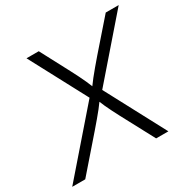

<svg xmlns="http://www.w3.org/2000/svg" viewBox="-181 -884 1034 1041"><g transform="rotate(-30 336.5 -364.0)"><path d="M-19 0 325.7 -396.5 317.4 -346.2 114.7 -727.5H191.4L286.1 -548.3Q300.3 -521 311.5 -498.8Q322.8 -476.6 332.5 -454.6Q342.3 -432.6 353 -405.8H338.9Q358.4 -432.6 375.7 -454.6Q393.1 -476.6 411.9 -498.8Q430.7 -521 454.1 -548.3L610.8 -727.5H691.9L362.3 -348.1L371.1 -398.9L583 0H506.3L397.5 -204.1Q384.3 -230 373.5 -250.7Q362.8 -271.5 353.3 -292.7Q343.8 -314 333.5 -339.4H349.6Q331.1 -314 314.5 -292.7Q297.9 -271.5 280 -250.7Q262.2 -230 240.2 -204.1L62.5 0Z"/></g></svg>

Font: Inter 18pt Light
Style: Italic
Weight: 300
Italic angle: -9.3988°
Designer: Rasmus Andersson
Foundry: rsms
Version: Version 4.001;git-66647c0bb